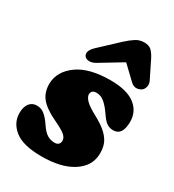

<svg xmlns="http://www.w3.org/2000/svg" viewBox="-176 -816 843 930"><g transform="rotate(30 245.0 -351.0)"><path d="M221.5 -76.5Q236.5 -76.5 243.8 -84.2Q251 -92 251 -103.5Q251 -119.5 236.2 -133.2Q221.5 -147 172 -170.5Q110.5 -199.5 83.8 -231.5Q57 -263.5 57.5 -313.5Q59.5 -381.5 123.8 -428Q188 -474.5 307.5 -474.5Q398 -474.5 443.5 -440Q489 -405.5 489 -347.5Q489 -270.5 437 -270.5Q416.5 -270.5 400.2 -282Q384 -293.5 364 -324Q343.5 -353.5 323.2 -370.8Q303 -388 278.5 -388Q249 -388 249 -361.5Q250 -347.5 265.8 -330.8Q281.5 -314 326 -290Q374.5 -264 399.5 -239.5Q424.5 -215 432.8 -189Q441 -163 439 -133Q435 -67 371.2 -27.2Q307.5 12.5 201 12.5Q96.5 12.5 49.8 -24.8Q3 -62 3 -117.5Q3.5 -152 18.5 -171Q33.5 -190 59.5 -190Q84.5 -190 103.2 -174.2Q122 -158.5 140 -131.5Q161.5 -99 180.5 -87.8Q199.5 -76.5 221.5 -76.5ZM208 -515Q186.5 -501.5 169 -502.5Q151.5 -503.5 144 -513.5Q136 -524 140 -538.5Q144 -553 163.5 -571.5L263.5 -665Q288.5 -688 309.8 -701.5Q331 -715 356.5 -715Q383 -715 397 -701.8Q411 -688.5 423 -665L470.5 -569Q479 -552 475.2 -536.5Q471.5 -521 462 -513.5Q448.5 -503.5 432.5 -503.5Q416.5 -503.5 402 -517L328 -587.5Z"/></g></svg>

Font: Fraunces 72pt SuperSoft Black
Style: Italic
Weight: 900
Italic angle: -16°
Version: Version 1.000;[b76b70a41]